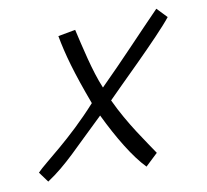

<svg xmlns="http://www.w3.org/2000/svg" viewBox="-75 -723 894 829"><g transform="rotate(-10 372.0 -308.0)"><path d="M662 -640C573 -549 479 -447 376 -345C343 -422 318 -539 301 -611L225 -597C240 -515 264 -429 317 -287C193 -149 77 -70 40 -31L73 14C161 -44 217 -109 343 -228C394 -122 451 -28 502 24L556 -27C522 -79 453 -172 401 -284C436 -321 646 -522 704 -596Z"/></g></svg>

Font: Marck Script
Style: Regular
Weight: 400
Designer: Denis Masharov, Marck Fogel
Foundry: Denis Masharov
Version: Version 1.002